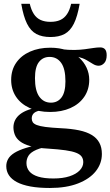

<svg xmlns="http://www.w3.org/2000/svg" viewBox="-20 -700 564 980"><path d="M234.5 259.5Q177.5 259.5 135.5 251.8Q93.5 244 66.2 229.5Q39 215 25.5 194.5Q12 174 12 148Q12 128.5 21.5 111.5Q31 94.5 53.2 80.5Q75.5 66.5 113.2 54.8Q151 43 208 34H247.5L248 44.5Q194.5 52 165.8 64.5Q137 77 126 94Q115 111 115 132Q115 156.5 129.5 174.2Q144 192 174.5 201.5Q205 211 252.5 211Q300.5 211 334.8 199.8Q369 188.5 387 169.5Q405 150.5 405 128Q405 111.5 397 99.8Q389 88 369 80Q349 72 314 67Q279 62 224.5 58.5Q170 55.5 135.2 45.8Q100.5 36 81.8 21.2Q63 6.5 55.8 -12Q48.5 -30.5 48.5 -51Q49.5 -91.5 83.2 -117.5Q117 -143.5 182 -152.5L196.5 -137.5Q167.5 -134.5 154.8 -124Q142 -113.5 142 -95.5Q142 -84.5 147.2 -76.2Q152.5 -68 167.5 -62Q182.5 -56 212.2 -52Q242 -48 292 -45.5Q344.5 -43 383.8 -34.8Q423 -26.5 448.8 -10.8Q474.5 5 487.2 28.8Q500 52.5 500 86Q500 134.5 469 173.8Q438 213 378.5 236.2Q319 259.5 234.5 259.5ZM236 -128.5Q175.5 -128.5 130.5 -149.2Q85.5 -170 61.2 -207Q37 -244 37 -292Q37 -342.5 62.5 -379.5Q88 -416.5 133.2 -436.5Q178.5 -456.5 236.5 -456.5Q284 -456.5 320.8 -443.2Q357.5 -430 383 -406.8Q408.5 -383.5 422 -354.2Q435.5 -325 435.5 -293Q435.5 -243 410 -205.8Q384.5 -168.5 339.5 -148.5Q294.5 -128.5 236 -128.5ZM240 -176Q274 -176 294 -202.5Q314 -229 314 -285Q314 -349 292.2 -379.2Q270.5 -409.5 233 -409.5Q199 -409.5 178.8 -383.5Q158.5 -357.5 158.5 -301Q158.5 -237.5 180.5 -206.8Q202.5 -176 240 -176ZM305.5 -415.5 292 -449Q330 -444.5 359.8 -445Q389.5 -445.5 413.2 -448.8Q437 -452 456.2 -455Q475.5 -458 491.5 -458Q507.5 -458 516 -448.5Q524.5 -439 524.5 -418Q524.5 -391.5 512 -378Q499.5 -364.5 483.5 -364.5Q469 -364.5 455 -373.2Q441 -382 422.5 -392.8Q404 -403.5 376.2 -410.8Q348.5 -418 305.5 -415.5ZM237.5 -588.5Q267 -588.5 287.8 -598Q308.5 -607.5 322.2 -628Q336 -648.5 343 -680.5H386.5Q375.5 -616 357 -579Q338.5 -542 309.5 -526.5Q280.5 -511 237.5 -511Q194.5 -511 165.5 -526.5Q136.5 -542 118 -579Q99.5 -616 88.5 -680.5H132Q139.5 -648.5 153 -628Q166.5 -607.5 187.5 -598Q208.5 -588.5 237.5 -588.5Z"/></svg>

Font: Newsreader 16pt 16pt SemiBold
Style: Regular
Weight: 600
Version: Version 1.003